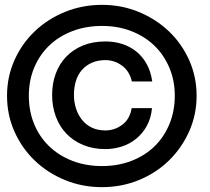

<svg xmlns="http://www.w3.org/2000/svg" viewBox="-20 -757 865 792"><path d="M401 15Q319 15 247.5 -14.5Q176 -44 123 -95Q70 -146 39.5 -214.5Q9 -283 9 -362Q9 -440 39.5 -508.5Q70 -577 123.5 -628Q177 -679 248.5 -708Q320 -737 401 -737Q482 -737 553 -707.5Q624 -678 677 -627.5Q730 -577 760.5 -508.5Q791 -440 791 -362Q791 -284 760.5 -215.5Q730 -147 677.5 -95.5Q625 -44 553.5 -14.5Q482 15 401 15ZM401 -650Q335 -650 279.5 -629Q224 -608 184 -570Q144 -532 121.5 -479Q99 -426 99 -362Q99 -298 121 -245Q143 -192 183 -153.5Q223 -115 278.5 -93.5Q334 -72 401 -72Q467 -72 522.5 -93.5Q578 -115 617.5 -153.5Q657 -192 679 -245.5Q701 -299 701 -362Q701 -425 678.5 -478Q656 -531 616.5 -569Q577 -607 522 -628.5Q467 -650 401 -650ZM415 -142Q364 -142 323 -159Q282 -176 253.5 -206Q225 -236 210 -277Q195 -318 195 -365Q195 -413 210 -453.5Q225 -494 253.5 -523.5Q282 -553 322.5 -569.5Q363 -586 415 -586Q451 -586 483 -576Q515 -566 541 -545.5Q567 -525 584.5 -494Q602 -463 608 -421H524Q514 -464 483 -486.5Q452 -509 415 -509Q383 -509 358.5 -498Q334 -487 317.5 -468Q301 -449 293 -422.5Q285 -396 285 -366Q285 -336 293.5 -309.5Q302 -283 318.5 -262.5Q335 -242 359 -230.5Q383 -219 415 -219Q453 -219 484.5 -242.5Q516 -266 523 -311H607Q603 -269 585.5 -237.5Q568 -206 541.5 -184.5Q515 -163 482 -152.5Q449 -142 415 -142Z"/></svg>

Font: Gen
Style: Regular
Weight: 400
Version: Version 1.000;PS 001.001;hotconv 1.0.56